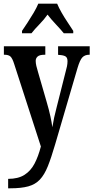

<svg xmlns="http://www.w3.org/2000/svg" viewBox="-20 -786 505 1038"><path d="M24 181Q78 181 112 159.5Q146 138 166.5 99Q187 60 201 6L57 -439Q47 -471 36.5 -480.5Q26 -490 5 -490H1V-536H225V-490H221Q194 -490 183.5 -480.5Q173 -471 173 -457Q173 -445 176.5 -429.5Q180 -414 186 -395L232 -236Q245 -192 252.5 -157Q260 -122 263 -98Q271 -149 286 -205L335 -399Q339 -412 342 -427Q345 -442 345 -455Q345 -475 333.5 -481.5Q322 -488 298 -489L294 -490V-536H465V-490H462Q439 -490 425.5 -476Q412 -462 399 -418L278 -5Q257 67 238.5 113Q220 159 195.5 185Q171 211 133 221.5Q95 232 36 232H24ZM99 -619Q112 -638 129 -664Q146 -690 162 -717Q178 -744 187 -766H289Q298 -744 313.5 -717Q329 -690 346.5 -664Q364 -638 376 -619V-606H325Q309 -626 282.5 -654Q256 -682 237 -707Q219 -681 193.5 -655Q168 -629 150 -606H99Z"/></svg>

Font: Noto Serif Myanmar ExtraCondensed SemiBold
Style: Regular
Weight: 600
Width: 2
Designer: Ben Mitchell and the Monotype Design Team
Foundry: Monotype Imaging Inc.
Version: Version 2.106; ttfautohint (v1.8.4.7-5d5b)